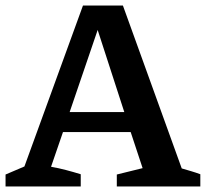

<svg xmlns="http://www.w3.org/2000/svg" viewBox="-24 -672 742 692"><path d="M631 -65Q648 -60 665 -55Q682 -50 698 -44V0H397V-43L490 -66L447 -196H203L160 -71Q188 -66 214.5 -59Q241 -52 267 -44V0H-4V-43L64 -72L275 -652H419ZM227 -268H424L328 -564Z"/></svg>

Font: Piazzolla SemiBold
Style: Regular
Weight: 600
Designer: Juan Pablo del Peral
Foundry: Huerta Tipografica
Version: Version 1.330